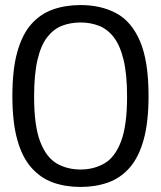

<svg xmlns="http://www.w3.org/2000/svg" viewBox="-20 -730 637 760"><path d="M29 -350Q29 -455 48.5 -524.5Q68 -594 104 -634.5Q140 -675 189.5 -692.5Q239 -710 299 -710Q379 -710 439.5 -678Q500 -646 534 -567.5Q568 -489 568 -350Q568 -246 548.5 -176.5Q529 -107 493 -66Q457 -25 407.5 -7.5Q358 10 299 10Q239 10 190 -7.5Q141 -25 104.5 -66Q68 -107 48.5 -176.5Q29 -246 29 -350ZM115 -348Q115 -232 139 -169.5Q163 -107 204.5 -83Q246 -59 299 -59Q351 -59 393 -83Q435 -107 459 -170Q483 -233 483 -348Q483 -436 469 -493.5Q455 -551 430 -583Q405 -615 371.5 -628Q338 -641 299 -641Q259 -641 225.5 -628Q192 -615 167 -583Q142 -551 128.5 -493.5Q115 -436 115 -348Z"/></svg>

Font: Georama
Style: Regular
Weight: 400
Designer: Jean-Baptiste Levee
Foundry: Production Type
Version: Version 1.000